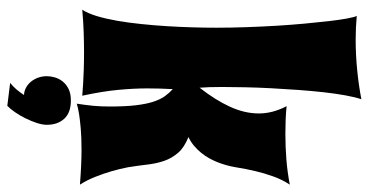

<svg xmlns="http://www.w3.org/2000/svg" viewBox="-263 -537 1014 528"><g transform="rotate(90 244.0 -273.0)"><path d="M487.8 14.2Q432.6 9.8 392.1 9.8Q356.9 9.8 332.8 12Q308.6 14.2 293.5 16.6Q275.9 19.5 265.1 22.9Q269 -2 271 -22.9Q272.9 -43.9 272.9 -67.9Q272.9 -110.8 269.5 -139.4Q266.1 -168 259.8 -187.5Q253.4 -207 244.6 -219.2Q235.8 -231.4 225.1 -241.2Q224.1 -223.6 223.6 -206.3Q223.1 -189 223.1 -170.9Q223.1 -134.3 227.1 -91.6Q231 -48.8 243.2 7.8Q228.5 6.8 210 5.4Q194.3 4.4 172.4 3.7Q150.4 2.9 124 2.9Q97.7 2.9 68.1 3.9Q38.6 4.9 6.8 7.8Q16.6 -7.3 24.2 -32.2Q31.7 -57.1 37.1 -88.1Q42.5 -119.1 46.1 -154.3Q49.8 -189.5 52 -225.3Q54.2 -261.2 55.2 -295.9Q56.2 -330.6 56.2 -360.8Q56.2 -401.4 54.7 -443.8Q53.2 -486.3 50.8 -526.9Q48.3 -567.4 44.9 -604Q41.5 -640.6 38.1 -670.2Q34.7 -699.7 31 -719.7Q27.3 -739.7 23.9 -747.1Q55.2 -744.1 88.9 -744.1Q131.3 -744.1 173.1 -748.3Q214.8 -752.4 252.9 -759.8Q247.1 -742.7 242.2 -715.6Q237.3 -688.5 233.6 -655.5Q230 -622.6 227.3 -585.7Q224.6 -548.8 222.7 -512Q220.7 -475.1 220 -440.4Q219.2 -405.8 219.2 -377Q219.2 -357.4 219.7 -341.8Q220.2 -326.2 221.2 -314.9Q254.9 -357.9 273.4 -398.2Q292 -438.5 292 -478Q292 -515.6 272 -554.2Q290.5 -552.2 310.1 -551.5Q329.6 -550.8 348.1 -550.8Q383.3 -550.8 418 -553.5Q452.6 -556.2 487.8 -563Q474.1 -542.5 465.1 -517.3Q456.1 -492.2 450.7 -468.8Q444.3 -441.9 439.9 -414.1Q435.5 -387.2 425.3 -362.3Q420.9 -351.6 414.8 -340.6Q408.7 -329.6 400.1 -319.1Q391.6 -308.6 380.9 -299.6Q370.1 -290.5 356.9 -284.2Q385.3 -272.9 400.1 -255.9Q415 -238.8 422.4 -217.5Q429.7 -196.3 432.6 -171.1Q435.5 -146 439.9 -118.2Q444.3 -95.2 451.2 -71.8Q457 -51.8 466.1 -28.6Q475.1 -5.4 487.8 14.2ZM323.2 105Q323.2 117.7 318.1 133.1Q313 148.4 305.4 163.8Q297.9 179.2 288.6 192.6Q279.3 206.1 271 213.9L208 206.1Q217.8 198.2 226.1 188.5Q234.4 178.7 241.2 168Q230 167.5 220.5 162.1Q210.9 156.7 204.1 148.2Q197.3 139.6 193.4 128.7Q189.5 117.7 189.5 105Q189.5 94.7 192.9 83Q196.3 71.3 204.1 61.5Q211.9 51.8 224.6 45.4Q237.3 39.1 256.3 39.1Q290 39.1 306.6 57.4Q323.2 75.7 323.2 105Z"/></g></svg>

Font: Spicy Rice
Style: Regular
Weight: 400
Version: Version 1.000